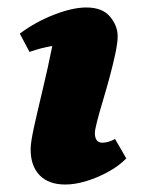

<svg xmlns="http://www.w3.org/2000/svg" viewBox="-20 -482 387 514"><path d="M155 12Q110 12 86 -13Q62 -38 62 -82Q62 -101 71.5 -144Q81 -187 94.5 -243Q108 -299 120 -359Q90 -354 59 -343L33 -392Q76 -424 125.5 -443Q175 -462 211 -462Q254 -462 274.5 -437.5Q295 -413 295 -385Q295 -368 289 -339.5Q283 -311 274 -277.5Q265 -244 255.5 -212.5Q246 -181 240 -157.5Q234 -134 234 -126Q234 -100 254 -100Q270 -100 288 -110L318 -58Q300 -39 271.5 -23Q243 -7 212 2.5Q181 12 155 12Z"/></svg>

Font: Petrona Black
Style: Italic
Weight: 900
Italic angle: -9°
Designer: Ringo R. Seeber
Foundry: Ringo R. Seeber
Version: Version 2.001; ttfautohint (v1.8.3)